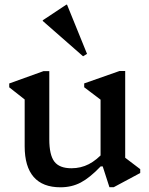

<svg xmlns="http://www.w3.org/2000/svg" viewBox="-20 -795 644 828"><path d="M240.6 12.7Q164.1 12.7 125.2 -31.9Q86.4 -76.5 86.4 -164.4V-401.4L129.4 -332.2L19.8 -418.4V-435L167.8 -488.3H192.6V-194.1Q192.6 -126.9 214.4 -98.1Q236.3 -69.4 288 -69.4Q328.7 -69.4 363.1 -87.1Q397.4 -104.8 430.4 -142.1V-77.9H414.6Q367.4 -28.4 328.3 -7.9Q289.3 12.7 240.6 12.7ZM451.9 12.2 422.9 -77.5H413.7V-401.7L456.7 -332.6L343.1 -418.7V-435.3L495.1 -488.7H519.9V-85.3L478.6 -146.1L584.7 -65.5V-48.9L470.7 12.2ZM338.2 -552.3 164.5 -704.5V-707.6L266 -774.9H269.1L355.3 -562.7Z"/></svg>

Font: Platypi Light
Style: Regular
Weight: 300
Designer: David Sargent
Foundry: Bolt Cutter Type
Version: Version 1.200